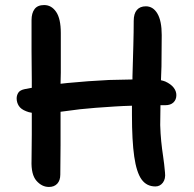

<svg xmlns="http://www.w3.org/2000/svg" viewBox="-20 -729 768 761"><path d="M596 10Q561 10 541 -18Q521 -46 512 -108.5Q503 -171 503 -274Q503 -292 503 -310Q467 -309 436 -307Q353 -302 297 -296Q252 -290 220 -286Q220 -216 220 -154Q219 -90 219 -37Q219 -14 207 -1Q195 12 174 12Q146 12 124.5 -12.5Q103 -37 105 -93Q106 -142 106 -195V-282Q93 -284 84 -288Q63 -296 54.5 -309.5Q46 -323 46 -339Q46 -351 52.5 -361.5Q59 -372 79 -376Q92 -378 106 -381Q106 -397 106 -413Q105 -470 105 -529V-649Q105 -677 117 -693Q129 -709 155 -709Q184 -709 202.5 -682Q221 -655 221 -598Q221 -518 221 -441Q220 -418 220 -397Q233 -398 247 -400Q329 -408 412 -412Q458 -413 505 -414Q505 -419 505 -425Q507 -493 508.5 -549Q510 -605 510 -646Q510 -675 522.5 -689.5Q535 -704 558 -704Q587 -704 604 -675Q621 -646 621 -590Q621 -531 620 -466Q619 -438 618 -411Q627 -409 635 -406Q657 -396 668 -382Q679 -368 679 -352Q679 -334 667.5 -323Q656 -312 635 -312Q625 -312 616 -312Q615 -269 615 -233Q616 -199 619 -169Q622 -139 626.5 -109.5Q631 -80 634 -45Q637 -20 625.5 -5Q614 10 596 10Z"/></svg>

Font: Shantell Sans Light Medium
Style: Regular
Weight: 500
Version: Version 1.008;[ac192a2d6]